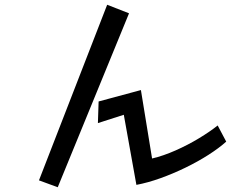

<svg xmlns="http://www.w3.org/2000/svg" viewBox="-20 -763 1040 808"><path d="M431 -743 523 -707 223 25 144 -4ZM932 -167Q902 -140 857.5 -111.5Q813 -83 760.5 -57.5Q708 -32 655 -13Q602 6 554 15L501 -280L392 -245L395 -336L573 -384L620 -96Q667 -107 719 -130Q771 -153 818 -181.5Q865 -210 896 -235Z"/></svg>

Font: Moralerspace Krypton JPDOC
Style: Regular
Weight: 400
Version: v0.0.6; ttfautohint (v1.8.4.7-5d5b-dirty) -l 6 -r 45 -G 200 